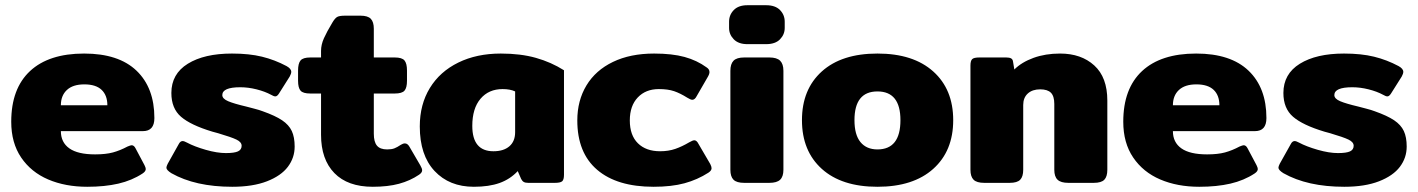

<svg xmlns="http://www.w3.org/2000/svg" viewBox="-20 -700 5428 735"><path d="M23 -234Q23 -361 95 -428Q167 -495 302 -495Q434 -495 502.5 -429.5Q571 -364 571 -248Q571 -198 527 -198H213Q213 -155 245.5 -132Q278 -109 344 -109Q385 -109 412.5 -116.5Q440 -124 468 -139Q480 -144 484 -144Q493 -144 499 -132L533 -68Q538 -58 538 -53Q538 -44 526 -36Q485 -9 433 3Q381 15 314 15Q230 15 164.5 -13Q99 -41 61 -97Q23 -153 23 -234ZM391 -297Q391 -335 369 -356Q347 -377 303 -377Q259 -377 236 -355.5Q213 -334 213 -297Z M636 -37Q617 -49 617 -58Q617 -63 622 -73L664 -148Q670 -160 679 -160Q685 -160 696 -154Q724 -139 767.5 -126.5Q811 -114 845 -114Q877 -114 891 -120.5Q905 -127 905 -142Q905 -156 885.5 -165.5Q866 -175 815 -190L793 -196Q710 -221 673 -253Q636 -285 636 -344Q636 -417 699 -456Q762 -495 868 -495Q934 -495 983 -483Q1032 -471 1077 -447Q1095 -437 1095 -425Q1095 -418 1089 -407L1048 -342Q1041 -331 1034 -331Q1028 -331 1018 -337Q994 -350 962 -358Q930 -366 900 -366Q831 -366 831 -336Q831 -322 853.5 -312.5Q876 -303 923 -292Q934 -289 953.5 -284Q973 -279 986 -274Q1034 -257 1060 -239.5Q1086 -222 1097 -198.5Q1108 -175 1108 -139Q1108 -96 1082 -61.5Q1056 -27 1002 -6Q948 15 869 15Q728 15 636 -37Z M1209 -184V-342H1168Q1140 -342 1130.5 -353Q1121 -364 1121 -391V-430Q1121 -457 1130.5 -468.5Q1140 -480 1168 -480H1209V-505Q1209 -529 1220 -553.5Q1231 -578 1252 -613Q1262 -630 1270.5 -635Q1279 -640 1301 -640H1360Q1388 -640 1399.5 -628Q1411 -616 1411 -590V-480H1491Q1519 -480 1528.5 -468.5Q1538 -457 1538 -430V-391Q1538 -364 1528.5 -353Q1519 -342 1491 -342H1411V-188Q1411 -157 1423 -142.5Q1435 -128 1462 -128Q1479 -128 1489.5 -132Q1500 -136 1515 -146Q1523 -151 1530 -151Q1540 -151 1547 -139L1589 -67Q1596 -55 1596 -48Q1596 -39 1584 -31Q1550 -8 1507.5 3.5Q1465 15 1407 15Q1311 15 1260 -37.5Q1209 -90 1209 -184Z M1587 -216Q1587 -300 1625.5 -363Q1664 -426 1734.5 -460.5Q1805 -495 1897 -495Q1973 -495 2031.5 -478.5Q2090 -462 2139 -431V-31Q2139 -12 2132 -6Q2125 0 2104 0H2002Q1991 0 1985 -3.5Q1979 -7 1975 -15L1962 -45Q1933 -14 1892.5 0.5Q1852 15 1794 15Q1700 15 1643.5 -45.5Q1587 -106 1587 -216ZM1952 -194V-350Q1933 -359 1904 -359Q1851 -359 1819.5 -322Q1788 -285 1788 -218Q1788 -121 1869 -121Q1908 -121 1930 -140Q1952 -159 1952 -194Z M2190 -239Q2190 -315 2225 -373Q2260 -431 2326.5 -463Q2393 -495 2484 -495Q2553 -495 2600.5 -482Q2648 -469 2685 -442Q2696 -435 2696 -424Q2696 -416 2688 -403L2647 -332Q2640 -318 2630 -318Q2624 -318 2611 -326Q2584 -343 2560.5 -351Q2537 -359 2502 -359Q2452 -359 2421.5 -327Q2391 -295 2391 -239Q2391 -182 2422 -151.5Q2453 -121 2507 -121Q2539 -121 2565 -130Q2591 -139 2618 -155Q2632 -163 2638 -163Q2647 -163 2654 -149L2699 -72Q2704 -62 2704 -56Q2704 -47 2692 -39Q2650 -12 2600.5 1.5Q2551 15 2482 15Q2342 15 2266 -50Q2190 -115 2190 -239Z M2771 -593V-617Q2771 -643 2789 -661.5Q2807 -680 2841 -680H2913Q2948 -680 2966 -661.5Q2984 -643 2984 -617V-593Q2984 -568 2966 -549.5Q2948 -531 2913 -531H2841Q2807 -531 2789 -549.5Q2771 -568 2771 -593ZM2776 -50V-429Q2776 -455 2788 -467.5Q2800 -480 2829 -480H2925Q2954 -480 2966.5 -467.5Q2979 -455 2979 -429V-50Q2979 -24 2966.5 -12Q2954 0 2925 0H2829Q2800 0 2788 -12Q2776 -24 2776 -50Z M3050 -240Q3050 -358 3126 -426.5Q3202 -495 3339 -495Q3476 -495 3552.5 -426.5Q3629 -358 3629 -240Q3629 -122 3552.5 -53.5Q3476 15 3339 15Q3202 15 3126 -53.5Q3050 -122 3050 -240ZM3427 -240Q3427 -350 3339 -350Q3251 -350 3251 -240Q3251 -184 3274 -156Q3297 -128 3339 -128Q3427 -128 3427 -240Z M3695 -50V-449Q3695 -467 3701.5 -473.5Q3708 -480 3729 -480H3832Q3844 -480 3850.5 -476.5Q3857 -473 3858 -464L3863 -434Q3891 -462 3936.5 -478.5Q3982 -495 4038 -495Q4119 -495 4169 -449.5Q4219 -404 4219 -315V-50Q4219 -24 4207.5 -12Q4196 0 4167 0H4070Q4041 0 4028.5 -12Q4016 -24 4016 -50V-302Q4016 -332 4003 -345Q3990 -358 3962 -358Q3932 -358 3914.5 -342Q3897 -326 3897 -298V-50Q3897 -24 3885.5 -12Q3874 0 3845 0H3748Q3719 0 3707 -12Q3695 -24 3695 -50Z M4280 -234Q4280 -361 4352 -428Q4424 -495 4559 -495Q4691 -495 4759.5 -429.5Q4828 -364 4828 -248Q4828 -198 4784 -198H4470Q4470 -155 4502.5 -132Q4535 -109 4601 -109Q4642 -109 4669.5 -116.5Q4697 -124 4725 -139Q4737 -144 4741 -144Q4750 -144 4756 -132L4790 -68Q4795 -58 4795 -53Q4795 -44 4783 -36Q4742 -9 4690 3Q4638 15 4571 15Q4487 15 4421.5 -13Q4356 -41 4318 -97Q4280 -153 4280 -234ZM4648 -297Q4648 -335 4626 -356Q4604 -377 4560 -377Q4516 -377 4493 -355.5Q4470 -334 4470 -297Z M4893 -37Q4874 -49 4874 -58Q4874 -63 4879 -73L4921 -148Q4927 -160 4936 -160Q4942 -160 4953 -154Q4981 -139 5024.5 -126.5Q5068 -114 5102 -114Q5134 -114 5148 -120.5Q5162 -127 5162 -142Q5162 -156 5142.5 -165.5Q5123 -175 5072 -190L5050 -196Q4967 -221 4930 -253Q4893 -285 4893 -344Q4893 -417 4956 -456Q5019 -495 5125 -495Q5191 -495 5240 -483Q5289 -471 5334 -447Q5352 -437 5352 -425Q5352 -418 5346 -407L5305 -342Q5298 -331 5291 -331Q5285 -331 5275 -337Q5251 -350 5219 -358Q5187 -366 5157 -366Q5088 -366 5088 -336Q5088 -322 5110.5 -312.5Q5133 -303 5180 -292Q5191 -289 5210.5 -284Q5230 -279 5243 -274Q5291 -257 5317 -239.5Q5343 -222 5354 -198.5Q5365 -175 5365 -139Q5365 -96 5339 -61.5Q5313 -27 5259 -6Q5205 15 5126 15Q4985 15 4893 -37Z"/></svg>

Font: Mitr SemiBold
Style: Regular
Weight: 600
Designer: Thanarat Vachiruckul
Foundry: Cadson Demak
Version: Version 1.003